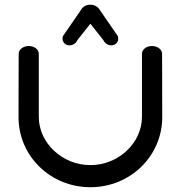

<svg xmlns="http://www.w3.org/2000/svg" viewBox="-20 -783 756 803"><path d="M615.7 -590.6C593.2 -590.6 573.7 -576.8 573.7 -558.2C573.7 -558.2 573.7 -402.9 573.7 -293.6C573.7 -187 477.5 -92.5 358 -92.5C238.5 -92.5 142.3 -187 142.3 -293.6C142.3 -402.9 142.3 -558.2 142.3 -558.2C142.3 -576.8 122.8 -590.6 100.3 -590.6C77.8 -590.6 58.2 -576.7 58.2 -558.2C58.2 -558.2 57.5 -451.5 57.5 -292.6C57.5 -131.1 190.4 0 358 0C525.6 0 658.5 -131.1 658.5 -292.6C658.5 -451.5 657.8 -558.2 657.8 -558.2C657.8 -576.7 638.2 -590.6 615.7 -590.6ZM317.8 -740.2C311 -730.5 245 -634.5 245 -634.5L243.4 -632.2L242.6 -629.5C239.9 -620.1 241.7 -609 249.8 -601.3C255.3 -596 262.8 -593.3 270.3 -593.3C286 -593.3 298.5 -602.8 304.5 -616.3L358 -683.8L411.5 -616.3C416.4 -605.3 428.9 -593.3 445.7 -593.3C453.6 -593.3 461.5 -596.3 467 -602.1C474.4 -609.8 476 -620.4 473.4 -629.5L472.6 -632.2L471 -634.5C471 -634.5 406.8 -727.9 398.2 -740.2C390.9 -754.2 375.1 -763.3 358 -763.3C342 -763.3 326.3 -756.5 317.8 -740.2Z"/></svg>

Font: Hi.
Style: Bold
Weight: 400
Designer: Mew Too, Robert Jablonski
Foundry: Cannot Into Space Fonts
Version: Version 1.996